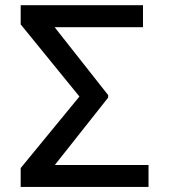

<svg xmlns="http://www.w3.org/2000/svg" viewBox="-20 -733 674 753"><path d="M562.5 -85.9H195L404.1 -350.1V-360.1L194.2 -626.4H540.8V-712.7H61.1V-637.4L291.5 -354.4L61.1 -73.9V0H562.5Z"/></svg>

Font: Margiela Sans Text
Style: Regular
Weight: 400
Designer: Stefan Endress, Andreas Faust
Version: Version 1.100;FEAKit 1.0